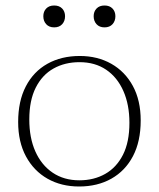

<svg xmlns="http://www.w3.org/2000/svg" viewBox="-20 -668 578 698"><path d="M268.5 -12.5Q321.5 -12.5 362.5 -35.8Q403.5 -59 427 -105.2Q450.5 -151.5 450.5 -221.5Q450.5 -287.5 428.5 -337.2Q406.5 -387 366 -414.5Q325.5 -442 269 -442Q216 -442 174.8 -419Q133.5 -396 110 -349.5Q86.5 -303 86.5 -233.5Q86.5 -167 108.5 -117.5Q130.5 -68 171.5 -40.2Q212.5 -12.5 268.5 -12.5ZM267.5 10Q203 10 153 -18.2Q103 -46.5 74.5 -99.2Q46 -152 46 -224.5Q46 -300.5 74 -354.2Q102 -408 152.5 -436.2Q203 -464.5 270 -464.5Q334.5 -464.5 384.5 -436.2Q434.5 -408 463 -355.5Q491.5 -303 491.5 -230Q491.5 -154 463.5 -100.5Q435.5 -47 385 -18.5Q334.5 10 267.5 10ZM177 -568.5Q158.5 -568.5 148 -580Q137.5 -591.5 137.5 -609Q137.5 -626 148 -637Q158.5 -648 177 -648Q195.5 -648 206 -637Q216.5 -626 216.5 -609Q216.5 -591.5 206 -580Q195.5 -568.5 177 -568.5ZM360 -568.5Q341.5 -568.5 331 -580Q320.5 -591.5 320.5 -609Q320.5 -626 331 -637Q341.5 -648 360 -648Q378.5 -648 389 -637Q399.5 -626 399.5 -609Q399.5 -591.5 389 -580Q378.5 -568.5 360 -568.5Z"/></svg>

Font: Newsreader ExtraLight
Style: Regular
Weight: 250
Designer: Hugues Gentile
Foundry: Production Type
Version: Version 1.003